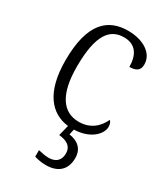

<svg xmlns="http://www.w3.org/2000/svg" viewBox="-192 -628 819 943"><g transform="rotate(30 218.0 -157.0)"><path d="M227 230C294 230 336 196 336 128C336 74 301 48 253 41L260 10C354 7 401 -47 401 -86C401 -102 397 -112 389 -120C368 -74 328 -35 261 -35C169 -35 118 -111 118 -265C118 -450 170 -506 248 -506C317 -506 342 -456 342 -393C380 -393 400 -406 400 -440C400 -503 335 -544 249 -544C137 -544 54 -478 54 -264C54 -85 125 -3 226 9L211 69C257 74 285 91 285 131C285 172 260 192 221 192C203 192 184 188 162 183V220C184 227 208 230 227 230Z"/></g></svg>

Font: Noto Serif Myanmar SemiCondensed Light
Style: Regular
Weight: 300
Width: 4
Designer: Ben Mitchell and the Monotype Design Team
Foundry: Monotype Imaging Inc.
Version: Version 2.106